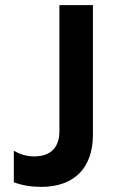

<svg xmlns="http://www.w3.org/2000/svg" viewBox="-20 -720 458 750"><path d="M141 10C270 10 343 -64 343 -194V-700H212V-207C212 -147 181 -109 113 -109C81 -109 55 -119 34 -131V-8C66 4 102 10 141 10Z"/></svg>

Font: Fixel Display SemiBold
Style: Regular
Weight: 600
Designer: AlfaBravo + MacPaw
Foundry: Kyrylo Tkachov, Marchela Mozhyna, Serhii Makarenko, Maria Weinstein, Zakhar Kryvoshyya
Version: Version 1.211